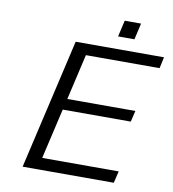

<svg xmlns="http://www.w3.org/2000/svg" viewBox="-91 -926 909 1006"><g transform="rotate(10 363.5 -423.0)"><path d="M471 -759 491 -846H578L558 -759ZM97 0 257 -693H727L714 -633H322L266 -390H628L614 -331H252L190 -63H597L582 0Z"/></g></svg>

Font: Coval
Style: ExtraLight Italic
Weight: 200
Foundry: Context Ltd
Version: Version 001.000